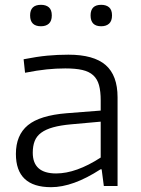

<svg xmlns="http://www.w3.org/2000/svg" viewBox="-20 -772 587 797"><path d="M192 5Q46 5 46 -133Q46 -211 95.5 -252Q145 -293 257 -302L398 -313V-355Q398 -393 391 -418.5Q384 -444 367 -459.5Q350 -475 322 -481.5Q294 -488 251 -488Q213 -488 174 -484Q135 -480 84 -470L78 -526Q134 -537 176.5 -541Q219 -545 264 -545Q369 -545 418.5 -502Q468 -459 468 -368V0H411L402 -69H397Q283 5 192 5ZM213 -52Q296 -52 398 -118V-267L276 -256Q231 -252 200.5 -243.5Q170 -235 151 -221Q132 -207 124 -186.5Q116 -166 116 -138Q116 -52 213 -52ZM150 -663Q105 -663 105 -708Q105 -752 150 -752Q171 -752 183 -741.5Q195 -731 195 -708Q195 -685 183 -674Q171 -663 150 -663ZM400 -663Q356 -663 356 -708Q356 -752 400 -752Q421 -752 433 -741.5Q445 -731 445 -708Q445 -685 433 -674Q421 -663 400 -663Z"/></svg>

Font: Encode Sans Wide
Style: Light
Weight: 300
Designer: Pablo Impallari, Andres Torresi
Foundry: Pablo Impallari, Andres Torresi
Version: Version 1.000; ttfautohint (v1.00) -l 8 -r 50 -G 200 -x 14 -